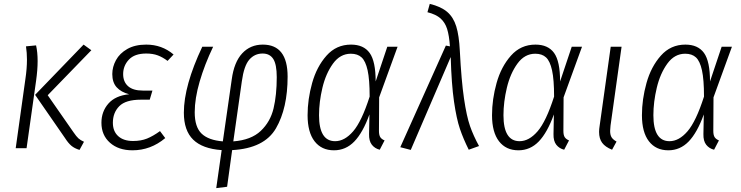

<svg xmlns="http://www.w3.org/2000/svg" viewBox="-20 -764 3822 990"><path d="M316 -51 161 -275 411 -534 451 -505 226 -273 359 -82Q374 -60 384.5 -50.5Q395 -41 413 -33L390 9Q364 1 348 -12.5Q332 -26 316 -51ZM111 -357Q119 -410 119 -457Q119 -492 114 -525L166 -530Q174 -495 174 -449Q174 -404 166 -347L117 0H61Z M503 -131Q503 -189 539 -230Q575 -271 646 -278Q604 -289 581.5 -314Q559 -339 559 -382Q559 -419 578 -454Q597 -489 636.5 -511.5Q676 -534 734 -534Q815 -534 875 -483L844 -450Q819 -469 793.5 -478.5Q768 -488 734 -488Q674 -488 644.5 -456.5Q615 -425 615 -382Q615 -342 640.5 -319.5Q666 -297 716 -297H766L752 -250H707Q628 -250 595 -216.5Q562 -183 562 -131Q562 -87 589.5 -62Q617 -37 666 -37Q707 -37 738 -49.5Q769 -62 805 -88L832 -52Q757 11 663 11Q591 11 547 -28Q503 -67 503 -131Z M1463 -369Q1463 -206 1403 -102.5Q1343 1 1177 10L1151 199L1095 206L1123 10Q1024 3 976 -44Q928 -91 928 -183Q928 -322 1023 -523H1079Q1035 -431 1009.5 -343.5Q984 -256 984 -185Q984 -109 1019.5 -75Q1055 -41 1129 -35L1175 -355Q1187 -444 1229 -489Q1271 -534 1335 -534Q1463 -534 1463 -369ZM1227 -345 1183 -35Q1275 -42 1324.5 -89Q1374 -136 1390.5 -205Q1407 -274 1407 -366Q1407 -432 1389 -460Q1371 -488 1334 -488Q1293 -488 1265.5 -456.5Q1238 -425 1227 -345Z M1917 -344 1977 -523H2030L1935 -262L1934 -89Q1934 -67 1941 -56.5Q1948 -46 1963 -40L1938 8Q1913 2 1897.5 -17.5Q1882 -37 1883 -73L1885 -174Q1851 -80 1807 -34.5Q1763 11 1702 11Q1638 11 1602 -35.5Q1566 -82 1566 -170Q1566 -252 1589.5 -336Q1613 -420 1663.5 -477Q1714 -534 1790 -534Q1855 -534 1886 -491Q1917 -448 1917 -344ZM1625 -170Q1625 -36 1708 -36Q1757 -36 1801 -87Q1845 -138 1886 -266Q1886 -354 1875.5 -401.5Q1865 -449 1844.5 -468Q1824 -487 1789 -487Q1734 -487 1697 -436Q1660 -385 1642.5 -311.5Q1625 -238 1625 -170Z M2351 -502Q2359 -348 2372.5 -256Q2386 -164 2403.5 -114Q2421 -64 2450 -11L2397 8Q2369 -48 2351.5 -99.5Q2334 -151 2321 -240Q2308 -329 2304 -470L2098 9L2044 -5L2279 -529L2300 -525Q2296 -581 2285.5 -614.5Q2275 -648 2251.5 -669Q2228 -690 2184 -701L2196 -744Q2254 -730 2286 -702.5Q2318 -675 2332.5 -628Q2347 -581 2351 -502Z M2868 -344 2928 -523H2981L2886 -262L2885 -89Q2885 -67 2892 -56.5Q2899 -46 2914 -40L2889 8Q2864 2 2848.5 -17.5Q2833 -37 2834 -73L2836 -174Q2802 -80 2758 -34.5Q2714 11 2653 11Q2589 11 2553 -35.5Q2517 -82 2517 -170Q2517 -252 2540.5 -336Q2564 -420 2614.5 -477Q2665 -534 2741 -534Q2806 -534 2837 -491Q2868 -448 2868 -344ZM2576 -170Q2576 -36 2659 -36Q2708 -36 2752 -87Q2796 -138 2837 -266Q2837 -354 2826.5 -401.5Q2816 -449 2795.5 -468Q2775 -487 2740 -487Q2685 -487 2648 -436Q2611 -385 2593.5 -311.5Q2576 -238 2576 -170Z M3128 -116Q3126 -96 3126 -89Q3126 -68 3133.5 -56Q3141 -44 3159 -34L3136 8Q3101 -6 3085 -27.5Q3069 -49 3069 -84Q3069 -98 3072 -116L3129 -523H3185Z M3641 -344 3701 -523H3754L3659 -262L3658 -89Q3658 -67 3665 -56.5Q3672 -46 3687 -40L3662 8Q3637 2 3621.5 -17.5Q3606 -37 3607 -73L3609 -174Q3575 -80 3531 -34.5Q3487 11 3426 11Q3362 11 3326 -35.5Q3290 -82 3290 -170Q3290 -252 3313.5 -336Q3337 -420 3387.5 -477Q3438 -534 3514 -534Q3579 -534 3610 -491Q3641 -448 3641 -344ZM3349 -170Q3349 -36 3432 -36Q3481 -36 3525 -87Q3569 -138 3610 -266Q3610 -354 3599.5 -401.5Q3589 -449 3568.5 -468Q3548 -487 3513 -487Q3458 -487 3421 -436Q3384 -385 3366.5 -311.5Q3349 -238 3349 -170Z"/></svg>

Font: Fira Sans Condensed Light
Style: Italic
Weight: 300
Width: 3
Italic angle: -8°
Designer: Carrois Corporate & Edenspiekermann AG
Foundry: Carrois Corporate GbR & Edenspiekermann AG
Version: Version 4.203